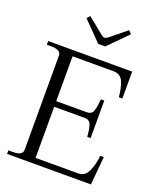

<svg xmlns="http://www.w3.org/2000/svg" viewBox="-165 -1020 922 1119"><g transform="rotate(20 295.5 -460.5)"><path d="M297 -784 181 -902 198 -921 299 -839Q311 -830 319 -830Q325 -830 338 -839L439 -921L457 -902L340 -784ZM553 -175 537 0H17V-22H45Q105 -22 105 -57V-642Q105 -677 45 -677H17V-700H538V-533H516Q512 -585 496 -625Q480 -665 435 -665H181V-387H370Q400 -387 409 -411Q418 -435 422 -486H443V-253H422Q418 -304 409 -328Q400 -352 370 -352H181V-35H446Q487 -35 506.5 -78Q526 -121 531 -175Z"/></g></svg>

Font: Taviraj Light
Style: Regular
Weight: 300
Designer: Katatrad Team
Foundry: CadsonDemak
Version: Version 1.001